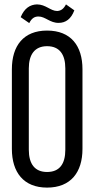

<svg xmlns="http://www.w3.org/2000/svg" viewBox="-20 -846 429 873"><path d="M280 -826C269 -805 257 -797 240 -796C210 -796 188 -826 148 -826C117 -825 91 -809 74 -768L113 -741C124 -763 137 -771 155 -771C186 -771 208 -741 247 -742C278 -742 303 -759 318 -799ZM194 -707C87 -707 34 -638 34 -531V-169C34 -63 87 7 194 7C302 7 355 -63 355 -169V-531C355 -638 302 -707 194 -707ZM194 -636C251 -636 277 -598 277 -535V-165C277 -101 251 -64 194 -64C138 -64 111 -101 111 -165V-535C111 -598 138 -636 194 -636Z"/></svg>

Font: VL Bebas Neue Regular
Style: Regular
Weight: 400
Designer: Ryoichi Tsunekawa
Foundry: Ryoichi Tsunekawa
Version: Version 001.003